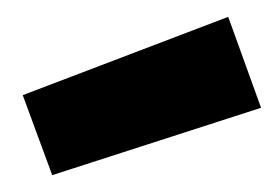

<svg xmlns="http://www.w3.org/2000/svg" viewBox="-20 -787 330 228"><path d="M7 -674 251 -767 290 -659 42 -579Z"/></svg>

Font: TitilliumText22L Rg
Style: Bold
Weight: 700
Designer: Campivisivi
Foundry: Campivisivi
Version: 1.000